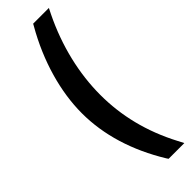

<svg xmlns="http://www.w3.org/2000/svg" viewBox="-291 -712 863 863"><g transform="rotate(-45 140.5 -280.0)"><path d="M158 -270C158 -404 191 -547 258 -684L271 -710H171L166 -701C83 -557 41 -405 41 -270C41 -132 84 7 166 141L172 150H272L258 123C189 -8 158 -138 158 -270Z"/></g></svg>

Font: Mint Spirit
Style: Bold
Weight: 700
Designer: HARENDAL Hirwen
Foundry: Arkandis Digital Foundry.
Version: Version 1.004;FFEdit